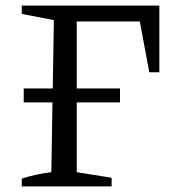

<svg xmlns="http://www.w3.org/2000/svg" viewBox="-20 -668 637 688"><path d="M58 0V-28Q86 -37 112 -42.5Q138 -48 164 -51L168 -301H65V-351H169L173 -596L58 -618V-648H551V-409H515L481 -591H255V-351H410V-301H255V-51L380 -31V0Z"/></svg>

Font: Piazzolla
Style: Regular
Weight: 400
Designer: Juan Pablo del Peral
Foundry: Huerta Tipografica
Version: Version 1.330